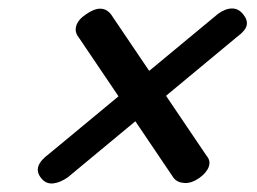

<svg xmlns="http://www.w3.org/2000/svg" viewBox="-20 -565 600 448"><path d="M76 -149.5Q65 -163 69.5 -177Q74 -191 94.5 -206L488.5 -532.5Q505.5 -545 521 -545.2Q536.5 -545.5 547.5 -531.5Q558.5 -518 555.5 -505.5Q552.5 -493 532.5 -478.5L138.5 -151.5Q120 -138.5 103.5 -137Q87 -135.5 76 -149.5ZM445.5 -150Q427 -137 410.2 -138Q393.5 -139 385 -150L163.5 -478Q153.5 -490.5 158 -505Q162.5 -519.5 180.5 -531.5Q218 -558 239 -531.5L462 -201.5Q472 -190 467.2 -176.2Q462.5 -162.5 445.5 -150Z"/></svg>

Font: Fraunces Black
Style: Italic
Weight: 900
Italic angle: -16°
Version: Version 1.000;[b76b70a41]